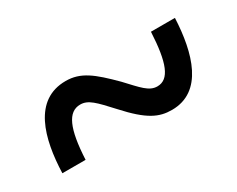

<svg xmlns="http://www.w3.org/2000/svg" viewBox="-41 -578 548 444"><g transform="rotate(-30 232.5 -356.5)"><path d="M31 -266H93C97 -347 113 -383 146 -383C167 -383 181 -368 215 -331C263 -278 290 -266 324 -266C407 -266 432 -356 436 -447H372C368 -367 354 -330 322 -330C300 -330 286 -348 255 -381C210 -426 184 -447 144 -447C58 -447 34 -357 31 -266Z"/></g></svg>

Font: Noto Serif Armenian Condensed SemiBold
Style: Regular
Weight: 600
Width: 3
Designer: Monotype Design Team
Foundry: Monotype Imaging Inc.
Version: Version 2.008